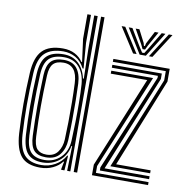

<svg xmlns="http://www.w3.org/2000/svg" viewBox="-88 -883 935 974"><g transform="rotate(10 380.0 -396.0)"><path d="M372 0H354.2V-800H372ZM336.8 0H320.5L323.8 -127.8H320Q311 -78 274.8 -49.1Q238.5 -20.2 189.2 -20.2Q138 -20.2 112.5 -48.2Q87 -76.2 82.8 -144.2Q78.8 -215.8 78.5 -293.2Q78.2 -370.8 82.8 -457.2Q86.5 -524.8 115.4 -552Q144.2 -579.2 201.2 -579.2Q247.2 -579.2 277.4 -551.4Q307.5 -523.5 318.2 -475.2H322.5L319 -623.5V-800H336.8ZM182 7.8Q114 7.8 83.5 -28.4Q53 -64.5 47.8 -144Q43.2 -222 43.2 -296.2Q43.2 -370.5 47.8 -457.5Q52.5 -537.5 86.9 -572.6Q121.2 -607.8 192.2 -607.8Q228 -607.8 254.5 -593.8Q281 -579.8 295 -557H299.2L283.8 -673.2V-800H302.2V-655L312.5 -525.2L307.2 -525.5Q289 -561.2 260.1 -577.4Q231.2 -593.5 197.2 -593.5Q135 -593.5 102.4 -563.1Q69.8 -532.8 65.5 -458Q60.8 -368.8 60.9 -294.6Q61 -220.5 65.5 -143.2Q70 -68.5 98.8 -37.4Q127.5 -6.2 185.8 -6.2Q223.5 -6.2 256.2 -24.6Q289 -43 307.5 -76.2H311.8L306.5 0H289.5L289.8 -6.5L297.2 -42.8H293.5Q276.5 -20 247.1 -6.1Q217.8 7.8 182 7.8ZM196.8 -34.2Q246 -34.2 279.5 -67Q313 -99.8 315.8 -154.2Q317.8 -199 319 -250.5Q320.2 -302 319.6 -352.6Q319 -403.2 316.2 -445.5Q312.2 -499.2 283.9 -532.1Q255.5 -565 205.5 -565Q152.8 -565 128 -540.2Q103.2 -515.5 100.5 -456.8Q96.5 -368.2 96.8 -296.1Q97 -224 100.5 -143.8Q103 -85.2 125.5 -59.8Q148 -34.2 196.8 -34.2ZM201.2 -48.8Q159 -48.8 139.5 -71Q120 -93.2 117.8 -144.8Q114.5 -224.2 114.6 -297.5Q114.8 -370.8 118 -457.8Q120 -506.8 140.6 -529.1Q161.2 -551.5 207.5 -551.5Q251.8 -551.5 274.1 -523.8Q296.5 -496 299 -445.8Q300.8 -408.2 301.4 -359.4Q302 -310.5 301.5 -257.4Q301 -204.2 299 -154.2Q297 -110 273.4 -79.4Q249.8 -48.8 201.2 -48.8ZM201.8 -62.8Q240.5 -62.8 260 -89.5Q279.5 -116.2 281.2 -154.8Q283 -193.8 283.8 -244.1Q284.5 -294.5 284 -347.1Q283.5 -399.8 281.2 -445.5Q277 -537.2 207.5 -537.2Q171.5 -537.2 154.5 -518.9Q137.5 -500.5 135.8 -458Q132 -374 132 -299.5Q132 -225 135.5 -144.8Q137.5 -99 153.6 -80.9Q169.8 -62.8 201.8 -62.8ZM532.2 -61 725.5 -537.5V-585H452.8V-600H743V-534.2L559.5 -76H737.2V-61ZM483.5 -30.5V-46.5L690.2 -543.5V-554.5H452.8V-569.5H707.8V-541.2L505.2 -45.5H737.2V-30.5ZM448.2 0V-54.5L640.5 -524H452.8V-539.2H668L466 -50.5V-15.2H737.2V0ZM465.2 -771H484L564.5 -644.5H546.5ZM501.8 -771H520.8L573.8 -682.8L590.8 -656.5H602L618.8 -682.8L671.8 -771H690.8L612.2 -644.5H580.2ZM537.5 -771H556.8L590.2 -706L593.8 -692H599L602.2 -706L636.2 -771H655.2L613.2 -696.2L602.8 -674.5H590L579.5 -696.2ZM708.5 -771H727.2L646 -644.5H628Z"/></g></svg>

Font: Big Shoulders Inline Text Medium
Style: Regular
Weight: 500
Designer: Patric King
Foundry: XO Type Co
Version: Version 1.000